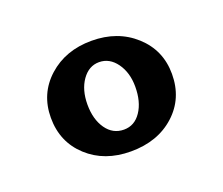

<svg xmlns="http://www.w3.org/2000/svg" viewBox="-58 -722 491 422"><g transform="rotate(-20 187.0 -511.0)"><path d="M186 -381.8Q124.5 -381.8 85 -418.2Q45.4 -454.6 45.4 -511.2Q45.4 -567.4 85.7 -603.8Q126 -640.1 187 -640.1Q248 -640.1 288.3 -603.5Q328.6 -566.9 328.6 -511.2Q328.6 -454.1 288.8 -418Q249 -381.8 186 -381.8ZM188 -432.1Q212.9 -432.1 228 -454.6Q243.2 -477.1 243.2 -512.7Q243.2 -545.4 227.1 -567.9Q210.9 -590.3 186.5 -590.3Q162.6 -590.3 146.7 -567.9Q130.9 -545.4 130.9 -511.2Q130.9 -476.6 146.5 -454.3Q162.1 -432.1 188 -432.1Z"/></g></svg>

Font: Elstob
Style: Bold
Weight: 700
Designer: Peter S. Baker
Version: Version 1.015